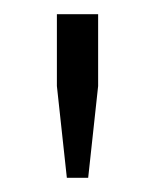

<svg xmlns="http://www.w3.org/2000/svg" viewBox="-20 -720 218 270"><path d="M60 -599V-700H118V-599L104 -470H74Z"/></svg>

Font: Chakra Petch Light
Style: Regular
Weight: 300
Designer: Katatrad Aksorn Co.,Ltd.
Foundry: Cadson Demak Co.,Ltd.
Version: Version 1.000; ttfautohint (v1.6)